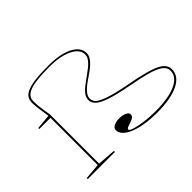

<svg xmlns="http://www.w3.org/2000/svg" viewBox="-146 -1026 1323 1323"><g transform="rotate(-45 515.5 -365.0)"><path d="M732 15Q669 15 616.5 6.5Q564 -2 525.5 -17.5Q487 -33 466 -54.5Q445 -76 445 -102Q445 -116 456 -125Q467 -134 484.5 -138.5Q502 -143 520 -143Q539 -143 556 -138.5Q573 -134 584 -126Q595 -118 595 -105Q595 -90 582 -81.5Q569 -73 552 -68Q535 -63 522 -57.5Q509 -52 509 -43Q509 -34 540 -24Q571 -14 622 -7Q673 0 732 0Q859 0 930.5 -33Q1002 -66 1002 -125Q1002 -157 971 -179Q940 -201 878 -218Q816 -235 722 -252Q623 -271 565.5 -290Q508 -309 483 -331Q458 -353 458 -382Q458 -406 473 -426.5Q488 -447 511.5 -465.5Q535 -484 561.5 -502.5Q588 -521 611.5 -539.5Q635 -558 650 -578Q665 -598 665 -621Q665 -654 636 -679.5Q607 -705 555 -719.5Q503 -734 434 -734Q357 -734 308 -728Q259 -722 232 -710Q205 -698 194.5 -681Q184 -664 184 -643Q184 -624 186 -601Q188 -578 192 -553Q196 -528 201 -500V-20L335 -10V0H70V-10L187 -20V-480H78V-490L187 -500Q179 -548 174.5 -584.5Q170 -621 170 -643Q170 -665 178 -681.5Q186 -698 204 -710Q222 -722 252.5 -730Q283 -738 327.5 -741.5Q372 -745 434 -745Q489 -745 534 -736.5Q579 -728 611.5 -711.5Q644 -695 661.5 -672Q679 -649 679 -621Q679 -599 668 -580.5Q657 -562 638.5 -545Q620 -528 598 -512.5Q576 -497 554 -482Q532 -467 513.5 -451Q495 -435 483.5 -418Q472 -401 472 -382Q472 -367 480 -353.5Q488 -340 506.5 -329Q525 -318 554 -307.5Q583 -297 625 -286.5Q667 -276 724 -265Q796 -252 851 -238.5Q906 -225 942.5 -209.5Q979 -194 997.5 -173.5Q1016 -153 1016 -125Q1016 -92 997 -66Q978 -40 941.5 -22Q905 -4 852 5.5Q799 15 732 15Z"/></g></svg>

Font: Kalnia SemiExpanded Thin
Style: Regular
Weight: 250
Width: 6
Designer: Frida Medrano
Foundry: Frida Medrano
Version: Version 1.105